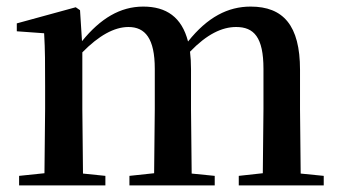

<svg xmlns="http://www.w3.org/2000/svg" viewBox="-20 -563 1034 583"><path d="M777 0H963V-29L893 -36L891 -232V-351C891 -486 840 -543 741 -543C672 -543 610 -511 551 -437C532 -511 485 -543 415 -543C345 -543 285 -507 229 -438L223 -532L210 -541L31 -492V-468L114 -462C117 -412 117 -369 117 -302V-232L115 -37L38 -29V0H300V-29L232 -36L230 -232V-404C280 -455 327 -481 370 -481C421 -481 450 -446 450 -354V-232L448 -37L373 -29V0H632V-29L562 -36L560 -232V-353C560 -372 559 -390 557 -406C608 -459 654 -481 697 -481C751 -481 780 -450 780 -354V-232L778 -37L705 -29V0Z"/></svg>

Font: GenKiMin2 TW SB
Style: Regular
Weight: 600
Version: Version 2.100;PS 2.1;hotconv 16.6.51;makeotf.lib2.5.65220 DE